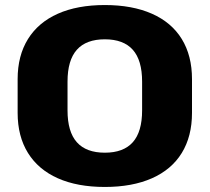

<svg xmlns="http://www.w3.org/2000/svg" viewBox="-20 -731 832 762"><path d="M396 11Q287 11 209.5 -23.5Q132 -58 91 -124Q50 -190 50 -283V-417Q50 -510 91 -576Q132 -642 209.5 -676.5Q287 -711 396 -711Q505 -711 583 -676.5Q661 -642 701.5 -576Q742 -510 742 -417V-283Q742 -190 701.5 -124Q661 -58 583 -23.5Q505 11 396 11ZM396 -125Q470 -125 507 -166.5Q544 -208 544 -293V-407Q544 -492 507 -533.5Q470 -575 396 -575Q322 -575 285 -533.5Q248 -492 248 -407V-293Q248 -208 285 -166.5Q322 -125 396 -125Z"/></svg>

Font: Pathway Extreme ExtraBold
Style: Regular
Weight: 800
Designer: Eduardo Rodriguez Tunni
Foundry: Eduardo Rodriguez Tunni
Version: Version 1.001;gftools[0.9.26]